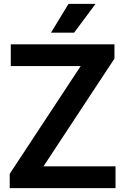

<svg xmlns="http://www.w3.org/2000/svg" viewBox="-20 -968 644 988"><path d="M30 0V-73.5L413 -655L416 -628H35.5V-740H569V-666.5L186 -85L183 -112H574.5V0ZM242.5 -800 332.5 -948H471.5L361.5 -800Z"/></svg>

Font: Encode Sans SC Condensed Thin SemiBold
Style: Regular
Weight: 600
Version: Version 3.002